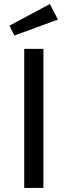

<svg xmlns="http://www.w3.org/2000/svg" viewBox="-20 -931 335 951"><path d="M100 -689H195V0H100ZM27 -804 227 -911 267 -834 51 -755Z"/></svg>

Font: Fira Sans Variable
Style: Regular
Weight: 400
Designer: Carrois Corporate & Edenspiekermann AG
Foundry: Carrois Corporate GbR & Edenspiekermann AG
Version: Version 4.202